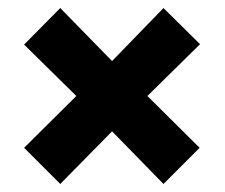

<svg xmlns="http://www.w3.org/2000/svg" viewBox="-20 -563 559 478"><path d="M259 -236 130 -105 40 -195 170 -324 40 -452 130 -543 259 -411 387 -543 478 -453 347 -324 477 -195 387 -105Z"/></svg>

Font: Noto Sans Gurmukhi UI Condensed Black
Style: Regular
Weight: 900
Width: 3
Designer: Jelle Bosma - Monotype Design Team
Foundry: Monotype Imaging Inc.
Version: Version 2.004; ttfautohint (v1.8.4.7-5d5b)